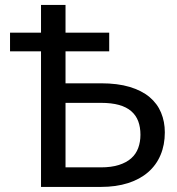

<svg xmlns="http://www.w3.org/2000/svg" viewBox="-20 -736 698 756"><path d="M377.5 -408Q443 -408 490.5 -393.8Q538 -379.5 568.8 -353.8Q599.5 -328 614.2 -292.5Q629 -257 629 -215Q629 -165.5 612.2 -125.8Q595.5 -86 563.2 -58Q531 -30 484 -15Q437 0 377 0H141.5V-534H19.5V-607.5H141.5V-716.5H238V-607.5H410V-534H238V-408ZM377 -77Q418.5 -77 448.2 -86.5Q478 -96 496.8 -112.8Q515.5 -129.5 524.2 -153.2Q533 -177 533 -205.5Q533 -235.5 524.2 -258.8Q515.5 -282 496.8 -298.2Q478 -314.5 448.5 -322.8Q419 -331 377.5 -331H238V-77Z"/></svg>

Font: Lato
Style: Regular
Weight: 400
Designer: Lukasz Dziedzic with Adam Twardoch and Botio Nikoltchev
Foundry: tyPoland Lukasz Dziedzic
Version: Version 2.010; 2014-09-01; http://www.latofonts.com/; ttfaut